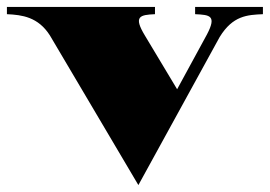

<svg xmlns="http://www.w3.org/2000/svg" viewBox="-29 -520 780 555"><path d="M731 -479V-500H535V-479C578 -477 598 -475 569 -420L483 -262L390 -417C356 -473 375 -477 419 -479V-500H-9V-479C35 -477 81 -471 115 -418L371 15L606 -413C644 -475 686 -477 731 -479Z"/></svg>

Font: Sprat Black
Style: Regular
Weight: 900
Designer: Ethan Nakache
Foundry: Collletttivo
Version: Version 2.000;Glyphs 3.2 (3217)